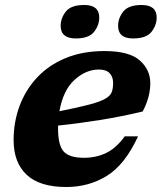

<svg xmlns="http://www.w3.org/2000/svg" viewBox="-20 -736 648 769"><path d="M533 -190Q480.5 -76.5 408.2 -31.8Q336 13 245.5 13Q139 13 86.8 -36Q34.5 -85 34.5 -175Q34.5 -247 58.2 -311.2Q82 -375.5 128.2 -425.2Q174.5 -475 242.5 -503.2Q310.5 -531.5 398.5 -531.5Q497.5 -531.5 539.8 -494Q582 -456.5 582 -403Q582 -377 574.8 -348.5Q567.5 -320 551.5 -289.5Q468.5 -269.5 381.2 -255.5Q294 -241.5 212.5 -233Q212.5 -227.5 212.5 -221.5Q212.5 -154.5 235 -129.2Q257.5 -104 316.5 -104Q365 -104 405.5 -123.5Q446 -143 479.5 -190ZM376 -457.5Q324 -457.5 278.5 -416.2Q233 -375 218 -290.5Q296 -306 339.8 -317.8Q383.5 -329.5 403.2 -341.5Q423 -353.5 428 -368.2Q433 -383 433 -404Q433 -428.5 419 -443Q405 -457.5 376 -457.5ZM283.5 -582Q223 -582 223 -632.5Q223 -663.5 243.8 -689.8Q264.5 -716 317.5 -716Q377.5 -716 377.5 -666Q377.5 -635 356.8 -608.5Q336 -582 283.5 -582ZM513 -582Q453 -582 453 -632.5Q453 -663.5 473.8 -689.8Q494.5 -716 547 -716Q607.5 -716 607.5 -666Q607.5 -635 586.8 -608.5Q566 -582 513 -582Z"/></svg>

Font: Newsreader Caption
Style: Bold Italic
Weight: 700
Italic angle: -17°
Designer: Hugues Gentile
Foundry: Production Type
Version: Version 1.001